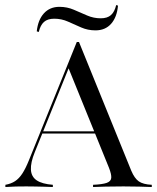

<svg xmlns="http://www.w3.org/2000/svg" viewBox="-20 -750 631 770"><path d="M1.6 0V-8.9Q24.2 -12.9 40.3 -23.4Q56.5 -33.9 69.8 -54.4Q83.1 -75 96 -107.3L287.9 -581.5H296.8L506.5 -65.3Q519.4 -34.7 536.7 -22.6Q554 -10.5 588.7 -8.9V0Q567.7 -0.8 538.3 -1.6Q508.9 -2.4 475 -2.4Q433.9 -2.4 402.8 -1.6Q371.8 -0.8 353.2 0V-8.9Q390.3 -10.5 407.7 -16.5Q425 -22.6 426.2 -36.7Q427.4 -50.8 416.9 -77.4L253.2 -480.6L262.9 -495.2L119.4 -139.5Q102.4 -97.6 104 -69.4Q105.6 -41.1 127.4 -26.6Q149.2 -12.1 191.9 -8.9V0Q175 -0.8 157.3 -1.2Q139.5 -1.6 121.8 -2Q104 -2.4 85.5 -2.4Q64.5 -2.4 44 -2Q23.4 -1.6 1.6 0ZM143.5 -214.5 147.6 -223.4H400L403.2 -214.5ZM362.9 -628.2Q332.3 -628.2 305.6 -639.9Q279 -651.6 252.8 -663.3Q226.6 -675 197.6 -675Q171 -675 156.5 -662.1Q141.9 -649.2 135.5 -621.8L127.4 -624.2Q132.3 -670.2 156 -696.4Q179.8 -722.6 218.5 -722.6Q249.2 -722.6 276.2 -710.9Q303.2 -699.2 329.4 -687.9Q355.6 -676.6 383.9 -676.6Q410.5 -676.6 425 -689.5Q439.5 -702.4 446 -729.8L453.2 -727.4Q449.2 -681.5 425.8 -654.8Q402.4 -628.2 362.9 -628.2Z"/></svg>

Font: Playfair 144pt
Style: Regular
Weight: 400
Designer: Claus Eggers Sørensen
Foundry: Claus Eggers Sørensen
Version: Version 2.001;gftools[0.9.30]